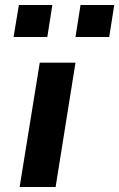

<svg xmlns="http://www.w3.org/2000/svg" viewBox="-20 -743 474 763"><path d="M58 0 138 -494H280L201 0ZM280 -596 300 -723H434L414 -596ZM34 -596 55 -723H188L168 -596Z"/></svg>

Font: Nunito Sans 10pt Expanded
Style: Bold Italic
Weight: 700
Width: 7
Italic angle: -9°
Designer: Vernon Adams
Foundry: Vernon Adams
Version: Version 3.101;gftools[0.9.27]